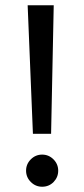

<svg xmlns="http://www.w3.org/2000/svg" viewBox="-20 -700 319 729"><path d="M85 -680H184L174 -192H105ZM79 -52Q79 -77 97 -95Q115 -113 140 -113Q165 -113 183 -95Q201 -77 201 -52Q201 -27 183.5 -9Q166 9 140 9Q115 9 97 -9Q79 -27 79 -52Z"/></svg>

Font: Martel Sans
Style: Regular
Weight: 400
Designer: Dan Reynolds and Mathieu Réguer
Foundry: Dan Reynolds and Mathieu Réguer
Version: Version 1.002; ttfautohint (v1.1) -l 5 -r 5 -G 72 -x 0 -D la